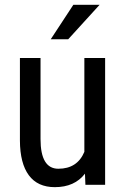

<svg xmlns="http://www.w3.org/2000/svg" viewBox="-20 -770 523 800"><path d="M334 -46.4 335.9 0H418V-528.3H331.5V-137.2C311.7 -90.3 275.6 -66.9 223.1 -66.9C173.7 -66.9 148.9 -108.1 148.9 -190.4V-528.3H63V-184.1C63.3 -120.9 75.7 -72.8 100.1 -39.8C124.5 -6.8 160.6 9.8 208.5 9.8C263.5 9.8 305.3 -9 334 -46.4ZM285.6 -750 191.4 -606.4H264.2L395 -750Z"/></svg>

Font: Roboto Condensed
Style: Regular
Weight: 400
Designer: Google
Version: Version 2.134; 2016